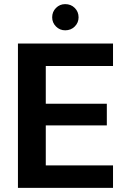

<svg xmlns="http://www.w3.org/2000/svg" viewBox="-20 -911 620 931"><path d="M67 0V-700H528V-591H202V-408H498V-303H202V-109H528V0ZM296 -764Q270 -764 251.5 -782.5Q233 -801 233 -827Q233 -854 251.5 -872.5Q270 -891 296 -891Q324 -891 342.5 -872.5Q361 -854 361 -827Q361 -801 342.5 -782.5Q324 -764 296 -764Z"/></svg>

Font: DM Sans 24pt
Style: Bold
Weight: 700
Designer: Colophon Foundry, Jonny Pinhorn
Foundry: Colophon Foundry
Version: Version 4.004;gftools[0.9.30]